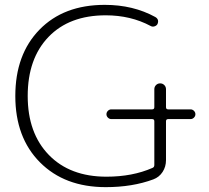

<svg xmlns="http://www.w3.org/2000/svg" viewBox="-20 -760 862 790"><path d="M415 10Q246 10 144.5 -92Q43 -194 43 -365Q43 -536 142.5 -638Q242 -740 411 -740Q528 -740 619 -690Q636 -680 628 -661Q624 -654 615.5 -651.5Q607 -649 600 -653Q518 -697 415 -697Q265 -697 179.5 -608Q94 -519 94 -365Q94 -212 181 -122.5Q268 -33 418 -33Q525 -33 607 -69Q615 -72 615 -81V-261Q615 -270 606 -270H438Q430 -270 424 -276Q418 -282 418 -290Q418 -298 424 -304Q430 -310 438 -310H606Q615 -310 615 -319V-393Q615 -403 622 -410Q629 -417 639 -417Q649 -417 656 -410Q663 -403 663 -393V-319Q663 -310 672 -310H764Q772 -310 778 -304Q784 -298 784 -290Q784 -282 778 -276Q772 -270 764 -270H672Q663 -270 663 -261V-101Q663 -74 649 -52.5Q635 -31 611 -22Q525 10 415 10Z"/></svg>

Font: Rounded Mplus 1c Light
Style: Regular
Weight: 300
Version: Version 1.059.20150529